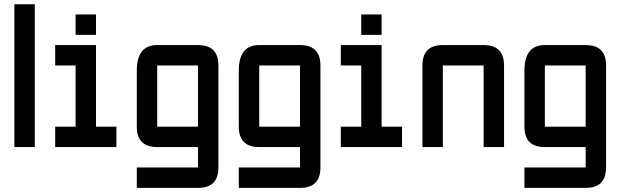

<svg xmlns="http://www.w3.org/2000/svg" viewBox="-20 -704 2970 919"><path d="M48.8 -683.6H146.5V0H48.8Z M341.8 -537.1V-634.8H439.5V-537.1ZM244.1 0V-97.7H341.8V-390.6H244.1V-488.3H439.5V-97.7H537.1V0Z M927.7 195.3H634.8V97.7H927.7V0H732.4Q634.8 0 634.8 -97.7V-366.2Q634.8 -488.3 732.4 -488.3H927.7Q1025.4 -488.3 1025.4 -390.6V97.7Q1025.4 195.3 927.7 195.3ZM732.4 -97.7H927.7V-390.6H732.4Z M1416 195.3H1123V97.7H1416V0H1220.7Q1123 0 1123 -97.7V-366.2Q1123 -488.3 1220.7 -488.3H1416Q1513.7 -488.3 1513.7 -390.6V97.7Q1513.7 195.3 1416 195.3ZM1220.7 -97.7H1416V-390.6H1220.7Z M1709 -537.1V-634.8H1806.6V-537.1ZM1611.3 0V-97.7H1709V-390.6H1611.3V-488.3H1806.6V-97.7H1904.3V0Z M2294.9 -390.6H2099.6V0H2002V-390.6Q2002 -488.3 2099.6 -488.3H2294.9Q2392.6 -488.3 2392.6 -390.6V0H2294.9Z M2783.2 195.3H2490.2V97.7H2783.2V0H2587.9Q2490.2 0 2490.2 -97.7V-366.2Q2490.2 -488.3 2587.9 -488.3H2783.2Q2880.9 -488.3 2880.9 -390.6V97.7Q2880.9 195.3 2783.2 195.3ZM2587.9 -97.7H2783.2V-390.6H2587.9Z"/></svg>

Font: BabelStone Runic Ruled
Style: Regular
Weight: 400
Designer: Andrew West
Foundry: BabelStone
Version: Version 7.004 November 9, 2023